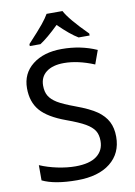

<svg xmlns="http://www.w3.org/2000/svg" viewBox="-101 -995 750 1068"><g transform="rotate(-10 274.5 -460.5)"><path d="M502 -190.9Q502 -97.7 434.6 -43.9Q367.2 9.8 247.1 9.8Q120.1 9.8 50.8 -23.9V-109.9Q96.2 -90.3 150.1 -79.1Q204.1 -67.9 251 -67.9Q331.1 -67.9 371.6 -98.6Q412.1 -129.4 412.1 -183.1Q412.1 -218.8 397.5 -241.7Q382.8 -264.6 348.4 -284.7Q314 -304.7 244.1 -330.1Q145 -366.2 102.5 -415.3Q60.1 -464.4 60.1 -542Q60.1 -625.5 122.8 -674.8Q185.5 -724.1 288.1 -724.1Q395 -724.1 484.9 -684.1L457 -606.9Q365.2 -645 286.1 -645Q222.7 -645 186.8 -617.7Q150.9 -590.3 150.9 -541Q150.9 -505.9 164.8 -482.7Q178.7 -459.5 209.7 -440.4Q240.7 -421.4 307.1 -397Q386.7 -367.7 425.8 -340.1Q464.8 -312.5 483.4 -276.6Q502 -240.7 502 -190.9ZM116.2 -782.2Q177.2 -847.7 202.4 -878.9Q227.5 -910.2 239.3 -931.2H329.1Q354.5 -881.8 454.1 -782.2V-771H392.1Q348.1 -796.9 283.2 -860.8Q219.2 -798.3 176.3 -771H116.2Z"/></g></svg>

Font: NotoPenekeko
Style: Regular
Weight: 400
Designer: Monotype Design team
Foundry: Monotype Imaging Inc.
Version: Version 1.04